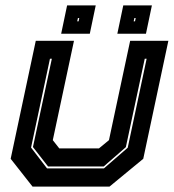

<svg xmlns="http://www.w3.org/2000/svg" viewBox="-20 -691 644 711"><path d="M100.5 0 19.5 -103 112.5 -540H254L175.5 -172L199.5 -141.5H346.5L383.5 -172L462 -540H603.5L510.5 -103L385.5 0ZM154 -67.5H365L453 -144L523 -473.5H516L446 -146L364 -74.5H158L102 -146.5L172 -473.5H165L95 -144.5ZM414.5 -566 436.5 -671H542.5L520.5 -566ZM206.5 -566 228.5 -671H334.5L312.5 -566ZM266 -612H271L273.5 -624H268.5ZM475 -612H480L482.5 -624H477.5Z"/></svg>

Font: Tourney ExtraBold
Style: Italic
Weight: 800
Italic angle: -12°
Version: Version 1.015